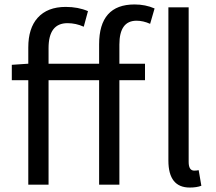

<svg xmlns="http://www.w3.org/2000/svg" viewBox="-20 -829 968 862"><path d="M425 -630Q425 -809 584 -809Q633 -809 674 -791L654 -722Q623 -736 593 -736Q516 -736 516 -629V-543H631V-469H516V0H425V-469H198V0H107V-469H33V-538L107 -543V-616Q107 -702 149 -749Q193 -798 275 -798Q331 -798 375 -779L356 -709Q321 -725 283 -725Q198 -725 198 -613V-543H425ZM884 5Q863 13 832 13Q736 13 736 -108V-796H827V-102Q827 -63 852 -63Q862 -63 872 -65Z"/></svg>

Font: Source Han Sans K Regular
Style: Regular
Weight: 400
Designer: Ryoko NISHIZUKA  (kana & ideographs); Paul D. Hunt (Latin, Greek & Cyrillic); Wenlong ZHANG  (bopomofo); Sandoll Communi
Foundry: Adobe Systems Incorporated
Version: Version 1.00 July 18, 2014, initial release